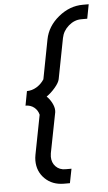

<svg xmlns="http://www.w3.org/2000/svg" viewBox="-60 -797 544 965"><g transform="rotate(-5 212.5 -315.0)"><path d="M174.3 -314.9Q189 -301.3 200 -280.3Q210.9 -259.3 210.9 -241.2Q210.9 -235.4 210.4 -232.9L170.4 -28.8Q168.9 -20 168.9 -11.7Q168.9 18.1 187.7 37.6Q206.5 57.1 236.8 57.1H267.1L252.9 128.9H223.1Q164.6 128.9 127.2 92.3Q89.8 55.7 89.8 0.5Q89.8 -13.2 92.8 -28.8L131.3 -227.1Q125.5 -250.5 107.7 -264.6Q89.8 -278.8 64.5 -278.8L78.1 -351.1Q103.5 -351.1 127 -365.2Q150.4 -379.4 165.5 -402.8L203.6 -601.1Q216.3 -666.5 272.7 -712.6Q329.1 -758.8 395.5 -758.8H425.3L411.6 -687H381.3Q346.7 -687 317.6 -661.9Q288.6 -636.7 281.7 -601.1L242.2 -397Q238.8 -379.4 218 -355Q197.3 -330.6 174.3 -314.9Z"/></g></svg>

Font: Aurulent Sans
Style: Italic
Weight: 400
Italic angle: -11°
Version: Version 2007.05.04